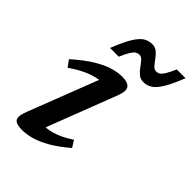

<svg xmlns="http://www.w3.org/2000/svg" viewBox="-214 -805 909 909"><g transform="rotate(45 240.5 -351.0)"><path d="M63 -68 210.5 -449 233.5 -416.5Q208.5 -418 180.5 -412Q152.5 -406 120.5 -391Q88.5 -376 51 -350L27 -383.5Q83 -433 126.8 -459Q170.5 -485 204 -494.2Q237.5 -503.5 263.5 -503.5Q304 -503.5 316 -485.2Q328 -467 311 -424.5L163.5 -41.5L140 -76.5Q166 -74.5 194 -79Q222 -83.5 251.8 -96.2Q281.5 -109 313.5 -130.5L335 -96.5Q286 -54.5 244.5 -31Q203 -7.5 168.8 1.8Q134.5 11 106 11Q66.5 11 55.5 -5.2Q44.5 -21.5 63 -68ZM481 -710Q457 -649 437 -615.5Q417 -582 397 -568.8Q377 -555.5 353 -555.5Q332.5 -555.5 318.2 -567.5Q304 -579.5 293 -595Q282 -610.5 271.5 -622.5Q261 -634.5 248 -634.5Q238 -634.5 229 -629Q220 -623.5 209.8 -607.2Q199.5 -591 185.5 -558.5H127Q151 -619.5 171 -653Q191 -686.5 211 -699.8Q231 -713 255.5 -713Q275.5 -713 289.8 -701Q304 -689 315 -673.5Q326 -658 336.5 -646Q347 -634 360 -634Q370.5 -634 379.2 -639.5Q388 -645 398 -661.2Q408 -677.5 422.5 -710Z"/></g></svg>

Font: Newsreader 9pt Medium
Style: Italic
Weight: 500
Italic angle: -17°
Designer: Hugues Gentile
Foundry: Production Type
Version: Version 1.003